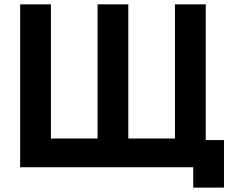

<svg xmlns="http://www.w3.org/2000/svg" viewBox="-20 -770 1061 884"><path d="M927.2 -125H1011.2V93.8H869.6V0H72.8V-750H214.4V-132.3H429.2V-750H570.8V-132.3H785.6V-750H927.2Z"/></svg>

Font: Manrope3 ExtraBold
Style: Bold
Weight: 800
Width: 4
Designer: Mikhail Sharanda
Foundry: Mikhail Sharanda
Version: Version 3.000;PS 003.000;hotconv 1.0.88;makeotf.lib2.5.64775